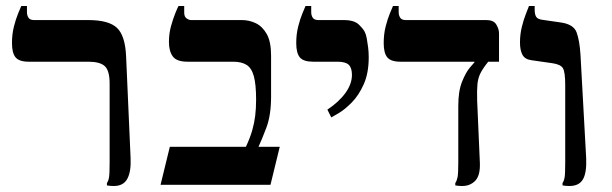

<svg xmlns="http://www.w3.org/2000/svg" viewBox="-20 -617 2042 641"><path d="M360 4Q354 4 348 3.5Q342 3 337 2V-6Q342 -13 344 -25Q346 -37 346 -75V-338Q346 -381 330 -396Q314 -411 275 -411H76Q44 -411 32 -425.5Q20 -440 20 -473Q20 -503 26.5 -528.5Q33 -554 40.5 -572Q48 -590 51 -597H70V-576Q70 -566 75 -558Q80 -550 94 -550H275Q343 -550 370.5 -524Q398 -498 401 -429L416 -89Q418 -44 405 -20Q392 4 360 4Z M516 0 547 -127H801Q815 -157 822 -181.5Q829 -206 832 -230.5Q835 -255 835 -284Q835 -335 827.5 -362.5Q820 -390 803 -400.5Q786 -411 758 -411H606Q570 -411 557 -428.5Q544 -446 544 -477Q544 -505 551 -530Q558 -555 565.5 -573.5Q573 -592 576 -597H595V-575Q595 -561 603 -555.5Q611 -550 618 -550H788Q812 -550 834 -539.5Q856 -529 870.5 -503.5Q885 -478 885 -431V-294Q885 -232 869 -190Q853 -148 843 -127H914L883 0Z M1086 -225 1073 -251Q1112 -277 1133.5 -307Q1155 -337 1155 -367Q1155 -390 1144.5 -400.5Q1134 -411 1106 -411H1025Q993 -411 981 -425.5Q969 -440 969 -473Q969 -503 975.5 -528.5Q982 -554 989.5 -572Q997 -590 1000 -597H1019V-576Q1019 -566 1024 -558Q1029 -550 1043 -550H1128Q1163 -550 1178.5 -534.5Q1194 -519 1198 -510Q1202 -502 1204.5 -488.5Q1207 -475 1209 -459Q1211 -443 1211 -426Q1211 -373 1194.5 -336Q1178 -299 1155 -275.5Q1132 -252 1112 -240Q1092 -228 1086 -225Z M1317 -411Q1285 -411 1273 -425.5Q1261 -440 1261 -473Q1261 -503 1267.5 -528.5Q1274 -554 1281.5 -572Q1289 -590 1292 -597H1311V-576Q1311 -566 1316 -558Q1321 -550 1335 -550H1604Q1628 -550 1637 -535Q1646 -520 1646 -506V-411ZM1523 4Q1517 4 1511 3.5Q1505 3 1500 2V-6Q1505 -13 1507.5 -25Q1510 -37 1510 -75V-263Q1510 -313 1522.5 -344Q1535 -375 1548 -390.5Q1561 -406 1564 -409V-442H1610V-411Q1593 -390 1584.5 -373.5Q1576 -357 1574 -336.5Q1572 -316 1573 -281L1582 -75Q1584 -32 1567 -14Q1550 4 1523 4Z M1881 4Q1875 4 1869 3.5Q1863 3 1858 2V-6Q1863 -13 1865 -25Q1867 -37 1867 -75V-333Q1867 -376 1859.5 -389Q1852 -402 1824 -406L1754 -416Q1732 -419 1724 -434.5Q1716 -450 1716 -475Q1716 -502 1722 -526.5Q1728 -551 1735.5 -570Q1743 -589 1746 -597H1765V-585Q1765 -569 1770 -561Q1775 -553 1790 -551L1852 -542Q1895 -536 1905 -509Q1915 -482 1918 -434L1937 -89Q1939 -40 1926 -18Q1913 4 1881 4Z"/></svg>

Font: Frank Ruhl Libre Medium
Style: Regular
Weight: 500
Designer: Yanek Iontef
Foundry: Fontef
Version: Version 6.004